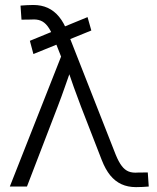

<svg xmlns="http://www.w3.org/2000/svg" viewBox="-20 -750 631 772"><path d="M114.3 -532.7 100.1 -585.9 332 -681.2 347.2 -627.4ZM19.5 0 225.6 -522.5 195.3 -599.6Q183.6 -628.9 171.1 -645Q158.7 -661.1 143.1 -667.2Q127.4 -673.3 105.5 -671.4L66.4 -670.9L62.5 -727.5Q75.2 -728.5 87.6 -729.2Q100.1 -730 113.8 -730Q146.5 -730 172.1 -718.3Q197.8 -706.5 217.5 -682.6Q237.3 -658.7 251.5 -621.1L445.3 -127.9Q457 -99.1 469.5 -82.8Q481.9 -66.4 497.6 -60.3Q513.2 -54.2 535.2 -56.2L574.2 -56.6L578.1 0Q565.4 1 553.2 1.7Q541 2.4 526.9 2.4Q494.1 2.4 468.5 -9.3Q442.9 -21 423.3 -44.9Q403.8 -68.8 389.2 -106.4L305.7 -321.3Q290.5 -360.8 276.6 -399.9Q262.7 -439 249.5 -478H268.1Q254.4 -439 240.7 -399.9Q227.1 -360.8 211.9 -321.3L88.4 0Z"/></svg>

Font: Inter 28pt Light
Style: Regular
Weight: 300
Designer: Rasmus Andersson
Foundry: rsms
Version: Version 4.001;git-66647c0bb